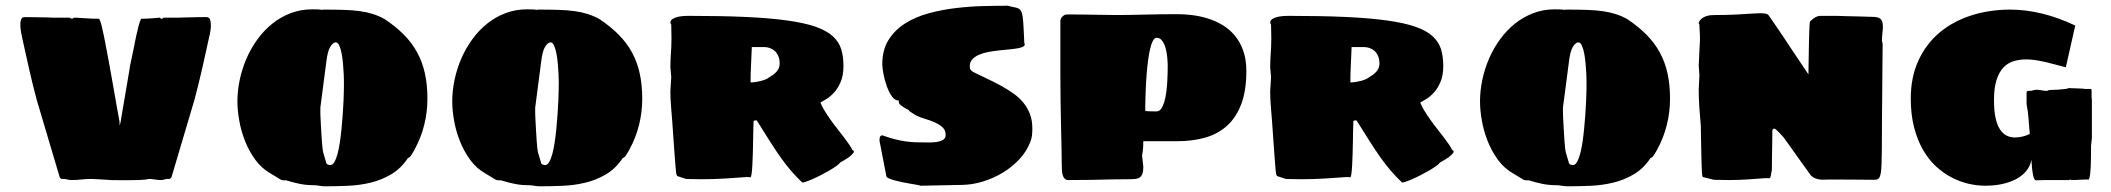

<svg xmlns="http://www.w3.org/2000/svg" viewBox="-20 -631 7431 676"><path d="M302.7 -1Q283.2 -1 266.6 1Q250 2.9 231.9 2.9Q224.1 2.9 217.3 1Q210.4 -1 206.1 -1H196.8Q193.8 -2 191.4 -5.4Q189 -8.8 189 -11.2L108.9 -280.8Q95.2 -332.5 82.8 -386.7Q70.3 -440.9 59.1 -493.2Q58.1 -498 55.4 -511Q52.7 -523.9 51.8 -537.1Q50.8 -550.3 53.7 -560.5Q56.6 -570.8 66.9 -570.8Q71.8 -570.8 87.4 -570.6Q103 -570.3 119.9 -570.1Q136.7 -569.8 149.9 -569.6Q163.1 -569.3 164.1 -568.8H225.1Q225.1 -568.4 229 -566.4Q231 -565.4 232.9 -564.9Q235.4 -564.9 237.1 -566.9Q238.8 -568.8 245.1 -568.8H248Q262.7 -567.9 277.3 -566.9Q290 -565.9 304 -565.4Q317.9 -564.9 329.1 -564.9Q333.5 -557.6 337.6 -541.3Q341.8 -524.9 346.2 -502.9Q350.6 -481 355.5 -454.6Q360.4 -428.2 365.7 -399.9Q365.7 -398.9 368.4 -384.3Q371.1 -369.6 375 -347.9Q378.9 -326.2 383.3 -300.8Q387.7 -275.4 391.6 -253.7Q395.5 -231.9 398.2 -217.3Q400.9 -202.6 400.9 -202.1V-198.2Q400.9 -196.3 401.1 -193.8Q401.4 -191.4 401.9 -189Q402.8 -192.4 403.1 -195.1Q403.3 -197.8 403.8 -199.2Q404.3 -201.2 404.8 -202.1Q404.8 -202.6 407.2 -217.3Q409.7 -231.9 413.3 -253.7Q417 -275.4 421.4 -300.8Q425.8 -326.2 429.4 -347.9Q433.1 -369.6 435.5 -384.3Q438 -398.9 438 -399.9Q444.3 -428.2 449.5 -454.6Q454.6 -481 459.2 -502.9Q463.9 -524.9 468.3 -541.3Q472.7 -557.6 477.1 -564.9Q485.4 -564.9 496.3 -565.4Q507.3 -565.9 517.3 -566.7Q527.3 -567.4 534.4 -568.1Q541.5 -568.8 542 -568.8H543Q544.4 -568.8 545.2 -566.9Q545.9 -564.9 546.9 -564.9Q552.7 -564.9 553.7 -566.4Q554.7 -567.9 554.7 -568.8H609.9Q610.4 -568.8 616.9 -569.1Q623.5 -569.3 633.3 -569.6Q643.1 -569.8 654.5 -570.1Q666 -570.3 676.8 -570.6Q687.5 -570.8 695.8 -570.8Q704.1 -570.8 707 -570.8Q717.3 -570.8 720.2 -560.5Q723.1 -550.3 722.4 -537.1Q721.7 -523.9 718.8 -511Q715.8 -498 714.8 -493.2Q703.6 -440.9 691.2 -386.7Q678.7 -332.5 665 -280.8L585 -11.2Q585 -8.8 582.5 -5.4Q580.1 -2 576.7 -1H568.8Q563.5 -1 558.6 1Q553.7 2.9 547.9 2.9Q536.6 2.9 525.6 1Q514.6 -1 502 -1Q500.5 0.5 490.5 1.5Q480.5 2.4 466.1 2.9Q451.7 3.4 435.1 3.4Q418.5 3.4 403.8 3.4Q389.2 3.4 378.7 3.2Q368.2 2.9 365.7 2.9Q366.2 2.4 356.7 2Q347.2 1.5 335.2 0.7Q323.2 0 313.2 -0.5Q303.2 -1 302.7 -1Z M1082 21Q1059.1 21 1035.6 16.4Q1012.2 11.7 987.8 3.9H981Q976.6 3.9 973.4 3.2Q970.2 2.4 965.6 -0.2Q960.9 -2.9 953.6 -7.6Q946.3 -12.2 933.1 -20Q900.9 -38.1 878.7 -68.8Q856.4 -99.6 842.5 -135Q828.6 -170.4 822.3 -207Q815.9 -243.7 815.9 -273.9Q815.9 -312 824.2 -350.8Q832.5 -389.6 848.1 -425.5Q863.8 -461.4 886.7 -492.9Q909.7 -524.4 939 -547.9Q968.3 -571.3 1003.4 -584.7Q1038.6 -598.1 1079.1 -598.1Q1087.9 -598.1 1096.9 -597.9Q1106 -597.7 1114.7 -596.2Q1116.2 -597.2 1118.4 -597.2Q1120.6 -597.2 1122.1 -597.2Q1161.6 -597.2 1191.9 -596.2Q1222.2 -595.2 1246.8 -591.8Q1271.5 -588.4 1292.5 -581.8Q1313.5 -575.2 1334 -564Q1373.5 -537.6 1401.9 -509Q1430.2 -480.5 1448.7 -446.5Q1467.3 -412.6 1476.1 -372.3Q1484.9 -332 1484.9 -283.2Q1484.9 -236.3 1473.6 -191.2Q1462.4 -146 1439.9 -105Q1438.5 -102.1 1435.8 -97.4Q1433.1 -92.8 1430.4 -88.6Q1427.7 -84.5 1425.5 -81.3Q1423.3 -78.1 1422.9 -78.1L1416 -74.2Q1391.6 -37.6 1357.4 -17.3Q1323.2 2.9 1284.4 12.2Q1245.6 21.5 1204.3 23.2Q1163.1 24.9 1125 24.9Q1113.8 24.9 1103.5 22.9Q1093.3 21 1082 21ZM1107.9 -231.9Q1107.9 -229.5 1108.4 -219.5Q1108.9 -209.5 1109.6 -195.3Q1110.4 -181.2 1111.3 -165Q1112.3 -148.9 1113.3 -134.5Q1114.3 -120.1 1115.5 -109.4Q1116.7 -98.6 1117.7 -95.2L1128.9 -57.1Q1129.9 -53.2 1134.5 -51.5Q1139.2 -49.8 1143.1 -49.8Q1150.9 -49.8 1157.2 -60.5Q1163.6 -71.3 1168.5 -89.4Q1173.3 -107.4 1176.8 -130.9Q1180.2 -154.3 1182.6 -179.4Q1185.1 -204.6 1186.8 -229.5Q1188.5 -254.4 1189.5 -275.9Q1190.4 -297.4 1190.7 -313.2Q1190.9 -329.1 1190.9 -335.9Q1190.9 -334 1190.9 -344Q1190.9 -354 1190.2 -370.4Q1189.5 -386.7 1187.7 -406Q1186 -425.3 1182.9 -442.1Q1179.7 -459 1174.6 -470.5Q1169.4 -481.9 1162.1 -481.9Q1152.8 -481.9 1143.1 -466.6Q1133.3 -451.2 1128.9 -413.1L1107.9 -252Z M1838.4 21Q1815.4 21 1792 16.4Q1768.6 11.7 1744.1 3.9H1737.3Q1732.9 3.9 1729.7 3.2Q1726.6 2.4 1721.9 -0.2Q1717.3 -2.9 1710 -7.6Q1702.6 -12.2 1689.5 -20Q1657.2 -38.1 1635 -68.8Q1612.8 -99.6 1598.9 -135Q1585 -170.4 1578.6 -207Q1572.3 -243.7 1572.3 -273.9Q1572.3 -312 1580.6 -350.8Q1588.9 -389.6 1604.5 -425.5Q1620.1 -461.4 1643.1 -492.9Q1666 -524.4 1695.3 -547.9Q1724.6 -571.3 1759.8 -584.7Q1794.9 -598.1 1835.4 -598.1Q1844.2 -598.1 1853.3 -597.9Q1862.3 -597.7 1871.1 -596.2Q1872.6 -597.2 1874.8 -597.2Q1877 -597.2 1878.4 -597.2Q1918 -597.2 1948.2 -596.2Q1978.5 -595.2 2003.2 -591.8Q2027.8 -588.4 2048.8 -581.8Q2069.8 -575.2 2090.3 -564Q2129.9 -537.6 2158.2 -509Q2186.5 -480.5 2205.1 -446.5Q2223.6 -412.6 2232.4 -372.3Q2241.2 -332 2241.2 -283.2Q2241.2 -236.3 2230 -191.2Q2218.8 -146 2196.3 -105Q2194.8 -102.1 2192.1 -97.4Q2189.5 -92.8 2186.8 -88.6Q2184.1 -84.5 2181.9 -81.3Q2179.7 -78.1 2179.2 -78.1L2172.4 -74.2Q2147.9 -37.6 2113.8 -17.3Q2079.6 2.9 2040.8 12.2Q2002 21.5 1960.7 23.2Q1919.4 24.9 1881.3 24.9Q1870.1 24.9 1859.9 22.9Q1849.6 21 1838.4 21ZM1864.3 -231.9Q1864.3 -229.5 1864.7 -219.5Q1865.2 -209.5 1866 -195.3Q1866.7 -181.2 1867.7 -165Q1868.7 -148.9 1869.6 -134.5Q1870.6 -120.1 1871.8 -109.4Q1873 -98.6 1874 -95.2L1885.3 -57.1Q1886.2 -53.2 1890.9 -51.5Q1895.5 -49.8 1899.4 -49.8Q1907.2 -49.8 1913.6 -60.5Q1919.9 -71.3 1924.8 -89.4Q1929.7 -107.4 1933.1 -130.9Q1936.5 -154.3 1939 -179.4Q1941.4 -204.6 1943.1 -229.5Q1944.8 -254.4 1945.8 -275.9Q1946.8 -297.4 1947 -313.2Q1947.3 -329.1 1947.3 -335.9Q1947.3 -334 1947.3 -344Q1947.3 -354 1946.5 -370.4Q1945.8 -386.7 1944.1 -406Q1942.4 -425.3 1939.2 -442.1Q1936 -459 1930.9 -470.5Q1925.8 -481.9 1918.5 -481.9Q1909.2 -481.9 1899.4 -466.6Q1889.6 -451.2 1885.3 -413.1L1864.3 -252Z M2937 -58.1Q2935.5 -54.2 2925.3 -46.9Q2915 -39.6 2900.9 -31.2Q2886.7 -22.9 2870.6 -14.6Q2854.5 -6.3 2840.3 -0.2Q2826.2 5.9 2815.9 9.3Q2805.7 12.7 2804.2 11.2Q2782.2 -9.8 2764.6 -30.3Q2747.1 -50.8 2729.5 -75.4Q2711.9 -100.1 2691.9 -131.6Q2671.9 -163.1 2645 -206.1Q2643.6 -207.5 2642.6 -207.5Q2640.1 -207.5 2637 -206.5Q2633.8 -205.6 2633.3 -205.6Q2632.8 -195.3 2632.3 -176.5Q2631.8 -157.7 2631.6 -135.5Q2631.3 -113.3 2630.6 -90.6Q2629.9 -67.9 2628.9 -49.1Q2627.9 -30.3 2626.2 -18.6Q2624.5 -6.8 2622.1 -6.8Q2618.7 -6.8 2615.7 -7.3Q2612.8 -7.8 2611.8 -7.8Q2570.3 -4.9 2531.5 -2.4Q2492.7 0 2451.2 0Q2445.8 0 2436.5 -0.2Q2427.2 -0.5 2418.2 -0.5Q2409.2 -0.5 2402.6 -0.7Q2396 -1 2395.5 -1L2364.3 -11.2L2361.3 -18.1Q2360.8 -18.1 2359.9 -28.1Q2358.9 -38.1 2357.7 -53.7Q2356.4 -69.3 2355 -89.1Q2353.5 -108.9 2352.1 -128.9Q2350.6 -148.9 2349.4 -167.5Q2348.1 -186 2347.2 -199.2Q2345.2 -225.6 2342.8 -254.2Q2340.3 -282.7 2340.3 -309.1Q2340.3 -311 2340.8 -318.4Q2341.3 -325.7 2341.8 -334.5Q2342.3 -343.3 2342.8 -350.6Q2343.3 -357.9 2343.3 -359.9Q2343.3 -361.3 2342.8 -366.5Q2342.3 -371.6 2341.8 -377.4Q2341.3 -383.3 2340.8 -388.4Q2340.3 -393.6 2340.3 -395Q2340.3 -408.2 2340.8 -418.9Q2341.3 -429.7 2342 -440.9Q2342.8 -452.1 2343.5 -465.3Q2344.2 -478.5 2344.2 -497.1Q2344.2 -500 2344 -506.8Q2343.8 -513.7 2343.8 -521Q2343.8 -528.3 2343.5 -535.2Q2343.3 -542 2343.3 -544.9Q2342.3 -545.9 2341.3 -547.6Q2340.3 -549.3 2340.3 -550.8Q2340.3 -559.1 2347.7 -564Q2355 -568.8 2365.2 -571.3Q2375.5 -573.7 2386 -574.5Q2396.5 -575.2 2402.3 -575.2Q2519.5 -575.2 2605.5 -571.3Q2691.4 -567.4 2752.2 -558.8Q2813 -550.3 2851.6 -536.9Q2890.1 -523.4 2911.9 -503.7Q2933.6 -483.9 2941.7 -458Q2949.7 -432.1 2949.7 -398.9Q2949.7 -365.7 2939.9 -342.8Q2930.2 -319.8 2916.7 -305.2Q2903.3 -290.5 2889.6 -282.2Q2876 -273.9 2868.7 -270Q2873 -257.8 2882.6 -242.2Q2892.1 -226.6 2903.8 -210Q2915.5 -193.4 2928.5 -177Q2941.4 -160.6 2952.4 -146.2Q2963.4 -131.8 2970.9 -120.6Q2978.5 -109.4 2980.5 -103.5Q2989.7 -99.6 2984.4 -92.3Q2979 -85 2968.3 -77.1Q2955.6 -68.4 2937 -58.1ZM2627 -465.3Q2626 -434.1 2624.3 -403.1Q2622.6 -372.1 2622.6 -340.8Q2629.9 -340.8 2638.9 -342Q2647.9 -343.3 2657 -345.5Q2666 -347.7 2674.1 -350.8Q2682.1 -354 2687 -357.9Q2694.3 -362.3 2701.2 -367.2Q2708 -372.1 2713.4 -377.9Q2718.8 -383.8 2721.9 -391.1Q2725.1 -398.4 2725.1 -407.2Q2725.1 -422.4 2720.2 -433.6Q2715.3 -444.8 2707.8 -451.7Q2700.2 -458.5 2690.4 -461.9Q2680.7 -465.3 2670.9 -465.3H2643.6Z M3076.7 -140.1Q3076.7 -145.5 3078.6 -149.7Q3080.6 -153.8 3086.4 -154.8Q3152.3 -129.9 3214.4 -129.9Q3228 -129.9 3244.9 -129.4Q3261.7 -128.9 3275.9 -130.9Q3290 -132.8 3299.8 -138.4Q3309.6 -144 3309.6 -155.8Q3309.6 -172.9 3298.1 -183.1Q3286.6 -193.4 3270.5 -200.4Q3254.4 -207.5 3236.6 -212.6Q3218.8 -217.8 3206.5 -224.1Q3205.6 -224.6 3202.1 -226.6Q3198.7 -228.5 3194.6 -231.2Q3190.4 -233.9 3186 -236.8Q3181.6 -239.7 3179.7 -241.2Q3184.1 -241.2 3179.2 -243.7Q3174.3 -246.1 3166.5 -250.5Q3158.7 -254.9 3151.6 -260.5Q3144.5 -266.1 3144.5 -272V-276.9Q3130.4 -276.9 3119.6 -292.5Q3108.9 -308.1 3101.6 -329.3Q3094.2 -350.6 3090.3 -371.8Q3086.4 -393.1 3086.4 -404.8Q3086.4 -455.6 3108.4 -490.5Q3130.4 -525.4 3166.5 -548.3Q3202.6 -571.3 3249 -584Q3295.4 -596.7 3344.7 -602.5Q3394 -608.4 3441.9 -609.6Q3489.7 -610.8 3528.8 -610.8Q3542 -606.9 3551 -605.5Q3560.1 -604 3565.9 -601.1Q3571.8 -598.1 3575.2 -591.8Q3578.6 -585.4 3580.6 -572.3Q3582.5 -559.1 3583.7 -536.9Q3585 -514.6 3586.4 -480Q3590.3 -472.7 3584.5 -468.3Q3578.6 -463.9 3565.9 -461.4Q3553.2 -459 3535.4 -457.3Q3517.6 -455.6 3498.5 -453.6Q3479.5 -451.7 3460.9 -448.2Q3442.4 -444.8 3427.5 -438.5Q3412.6 -432.1 3403.6 -422.4Q3394.5 -412.6 3394.5 -397.9Q3394.5 -391.1 3396.2 -387.2Q3397.9 -383.3 3405.8 -377.9Q3432.1 -364.7 3457.8 -352.8Q3483.4 -340.8 3506.6 -327.9Q3529.8 -314.9 3549.6 -300.8Q3569.3 -286.6 3583.7 -268.8Q3598.1 -251 3606.4 -229Q3614.7 -207 3614.7 -179.2Q3614.7 -165.5 3613.5 -154.3Q3612.3 -143.1 3607.4 -130.9Q3594.7 -97.7 3568.8 -70.1Q3543 -42.5 3510 -22.7Q3477.1 -2.9 3439.9 8.3Q3402.8 19.5 3367.7 20L3220.7 22.9Q3218.3 21.5 3208.7 19.8Q3199.2 18.1 3186 15.9Q3172.9 13.7 3158.2 10.7Q3143.6 7.8 3130.9 4.4Q3118.2 1 3109.6 -2.9Q3101.1 -6.8 3100.6 -11.2L3076.7 -134.8Z M3713.4 -557.1Q3713.4 -565.4 3720.7 -572.8Q3728 -580.1 3736.3 -580.1Q3793.9 -580.1 3836.2 -579.1Q3878.4 -578.1 3909.2 -578.1Q3956.1 -578.1 4009.5 -579.6Q4063 -581.1 4127.9 -581.1Q4151.9 -581.1 4179 -577.6Q4206.1 -574.2 4232.7 -565.9Q4259.3 -557.6 4283.7 -543.2Q4308.1 -528.8 4326.9 -506.6Q4345.7 -484.4 4356.9 -453.4Q4368.2 -422.4 4368.2 -380.9Q4368.2 -312.5 4350.6 -265.4Q4333 -218.3 4301 -189Q4269 -159.7 4224.1 -146.7Q4179.2 -133.8 4124 -133.8H4005.4Q4005.4 -108.4 4003.2 -96.9Q4001 -85.4 4001 -84Q4001 -82.5 4001.7 -76.7Q4002.4 -70.8 4003.2 -64Q4003.9 -57.1 4004.6 -51.3Q4005.4 -45.4 4005.4 -43.9Q4005.4 -28.3 4002.2 -19.5Q3999 -10.7 3992.9 -6.3Q3986.8 -2 3977.8 -1Q3968.8 0 3957 0Q3926.8 0 3904.1 0.5Q3881.3 1 3858.4 1.5Q3835.4 2 3808.1 2.4Q3780.8 2.9 3741.2 2.9Q3732.9 2.9 3728.3 -2.2Q3723.6 -7.3 3721.4 -15.1Q3719.2 -22.9 3718.8 -32.5Q3718.3 -42 3718.3 -50.8Q3718.3 -70.8 3717.5 -106.2Q3716.8 -141.6 3715.8 -184.8Q3714.8 -228 3714.1 -275.4Q3713.4 -322.8 3713.4 -366.2ZM4012.2 -241.2Q4012.7 -240.2 4017.1 -239.7Q4021 -239.3 4029.1 -239Q4037.1 -238.8 4052.2 -238.8Q4062 -238.8 4068.6 -248.5Q4075.2 -258.3 4079.6 -273.4Q4084 -288.6 4086.4 -307.4Q4088.9 -326.2 4089.8 -344Q4090.8 -361.8 4091.1 -377Q4091.3 -392.1 4091.3 -399.9Q4091.3 -400.9 4091.1 -408.7Q4090.8 -416.5 4089.8 -427.5Q4088.9 -438.5 4086.4 -450.9Q4084 -463.4 4079.6 -473.9Q4075.2 -484.4 4068.6 -491.2Q4062 -498 4052.2 -498Q4044.9 -498 4039.1 -487.1Q4033.2 -476.1 4029.1 -458Q4024.9 -439.9 4022 -416.7Q4019 -393.6 4017.1 -369.6Q4012.7 -313 4012.2 -241.2Z M5048.8 -58.1Q5047.4 -54.2 5037.1 -46.9Q5026.9 -39.6 5012.7 -31.2Q4998.5 -22.9 4982.4 -14.6Q4966.3 -6.3 4952.1 -0.2Q4938 5.9 4927.7 9.3Q4917.5 12.7 4916 11.2Q4894 -9.8 4876.5 -30.3Q4858.9 -50.8 4841.3 -75.4Q4823.7 -100.1 4803.7 -131.6Q4783.7 -163.1 4756.8 -206.1Q4755.4 -207.5 4754.4 -207.5Q4752 -207.5 4748.8 -206.5Q4745.6 -205.6 4745.1 -205.6Q4744.6 -195.3 4744.1 -176.5Q4743.7 -157.7 4743.4 -135.5Q4743.2 -113.3 4742.4 -90.6Q4741.7 -67.9 4740.7 -49.1Q4739.7 -30.3 4738 -18.6Q4736.3 -6.8 4733.9 -6.8Q4730.5 -6.8 4727.5 -7.3Q4724.6 -7.8 4723.6 -7.8Q4682.1 -4.9 4643.3 -2.4Q4604.5 0 4563 0Q4557.6 0 4548.3 -0.2Q4539.1 -0.5 4530 -0.5Q4521 -0.5 4514.4 -0.7Q4507.8 -1 4507.3 -1L4476.1 -11.2L4473.1 -18.1Q4472.7 -18.1 4471.7 -28.1Q4470.7 -38.1 4469.5 -53.7Q4468.3 -69.3 4466.8 -89.1Q4465.3 -108.9 4463.9 -128.9Q4462.4 -148.9 4461.2 -167.5Q4460 -186 4459 -199.2Q4457 -225.6 4454.6 -254.2Q4452.1 -282.7 4452.1 -309.1Q4452.1 -311 4452.6 -318.4Q4453.1 -325.7 4453.6 -334.5Q4454.1 -343.3 4454.6 -350.6Q4455.1 -357.9 4455.1 -359.9Q4455.1 -361.3 4454.6 -366.5Q4454.1 -371.6 4453.6 -377.4Q4453.1 -383.3 4452.6 -388.4Q4452.1 -393.6 4452.1 -395Q4452.1 -408.2 4452.6 -418.9Q4453.1 -429.7 4453.9 -440.9Q4454.6 -452.1 4455.3 -465.3Q4456.1 -478.5 4456.1 -497.1Q4456.1 -500 4455.8 -506.8Q4455.6 -513.7 4455.6 -521Q4455.6 -528.3 4455.3 -535.2Q4455.1 -542 4455.1 -544.9Q4454.1 -545.9 4453.1 -547.6Q4452.1 -549.3 4452.1 -550.8Q4452.1 -559.1 4459.5 -564Q4466.8 -568.8 4477.1 -571.3Q4487.3 -573.7 4497.8 -574.5Q4508.3 -575.2 4514.2 -575.2Q4631.3 -575.2 4717.3 -571.3Q4803.2 -567.4 4864 -558.8Q4924.8 -550.3 4963.4 -536.9Q5002 -523.4 5023.7 -503.7Q5045.4 -483.9 5053.5 -458Q5061.5 -432.1 5061.5 -398.9Q5061.5 -365.7 5051.8 -342.8Q5042 -319.8 5028.6 -305.2Q5015.1 -290.5 5001.5 -282.2Q4987.8 -273.9 4980.5 -270Q4984.9 -257.8 4994.4 -242.2Q5003.9 -226.6 5015.6 -210Q5027.3 -193.4 5040.3 -177Q5053.2 -160.6 5064.2 -146.2Q5075.2 -131.8 5082.8 -120.6Q5090.3 -109.4 5092.3 -103.5Q5101.6 -99.6 5096.2 -92.3Q5090.8 -85 5080.1 -77.1Q5067.4 -68.4 5048.8 -58.1ZM4738.8 -465.3Q4737.8 -434.1 4736.1 -403.1Q4734.4 -372.1 4734.4 -340.8Q4741.7 -340.8 4750.7 -342Q4759.8 -343.3 4768.8 -345.5Q4777.8 -347.7 4785.9 -350.8Q4793.9 -354 4798.8 -357.9Q4806.2 -362.3 4813 -367.2Q4819.8 -372.1 4825.2 -377.9Q4830.6 -383.8 4833.7 -391.1Q4836.9 -398.4 4836.9 -407.2Q4836.9 -422.4 4832 -433.6Q4827.1 -444.8 4819.6 -451.7Q4812 -458.5 4802.2 -461.9Q4792.5 -465.3 4782.7 -465.3H4755.4Z M5457 21Q5434.1 21 5410.6 16.4Q5387.2 11.7 5362.8 3.9H5356Q5351.6 3.9 5348.4 3.2Q5345.2 2.4 5340.6 -0.2Q5335.9 -2.9 5328.6 -7.6Q5321.3 -12.2 5308.1 -20Q5275.9 -38.1 5253.7 -68.8Q5231.4 -99.6 5217.5 -135Q5203.6 -170.4 5197.3 -207Q5190.9 -243.7 5190.9 -273.9Q5190.9 -312 5199.2 -350.8Q5207.5 -389.6 5223.1 -425.5Q5238.8 -461.4 5261.7 -492.9Q5284.7 -524.4 5314 -547.9Q5343.3 -571.3 5378.4 -584.7Q5413.6 -598.1 5454.1 -598.1Q5462.9 -598.1 5471.9 -597.9Q5481 -597.7 5489.7 -596.2Q5491.2 -597.2 5493.4 -597.2Q5495.6 -597.2 5497.1 -597.2Q5536.6 -597.2 5566.9 -596.2Q5597.2 -595.2 5621.8 -591.8Q5646.5 -588.4 5667.5 -581.8Q5688.5 -575.2 5709 -564Q5748.5 -537.6 5776.9 -509Q5805.2 -480.5 5823.7 -446.5Q5842.3 -412.6 5851.1 -372.3Q5859.9 -332 5859.9 -283.2Q5859.9 -236.3 5848.6 -191.2Q5837.4 -146 5814.9 -105Q5813.5 -102.1 5810.8 -97.4Q5808.1 -92.8 5805.4 -88.6Q5802.7 -84.5 5800.5 -81.3Q5798.3 -78.1 5797.9 -78.1L5791 -74.2Q5766.6 -37.6 5732.4 -17.3Q5698.2 2.9 5659.4 12.2Q5620.6 21.5 5579.3 23.2Q5538.1 24.9 5500 24.9Q5488.8 24.9 5478.5 22.9Q5468.3 21 5457 21ZM5482.9 -231.9Q5482.9 -229.5 5483.4 -219.5Q5483.9 -209.5 5484.6 -195.3Q5485.4 -181.2 5486.3 -165Q5487.3 -148.9 5488.3 -134.5Q5489.3 -120.1 5490.5 -109.4Q5491.7 -98.6 5492.7 -95.2L5503.9 -57.1Q5504.9 -53.2 5509.5 -51.5Q5514.2 -49.8 5518.1 -49.8Q5525.9 -49.8 5532.2 -60.5Q5538.6 -71.3 5543.5 -89.4Q5548.3 -107.4 5551.8 -130.9Q5555.2 -154.3 5557.6 -179.4Q5560.1 -204.6 5561.8 -229.5Q5563.5 -254.4 5564.5 -275.9Q5565.4 -297.4 5565.7 -313.2Q5565.9 -329.1 5565.9 -335.9Q5565.9 -334 5565.9 -344Q5565.9 -354 5565.2 -370.4Q5564.5 -386.7 5562.7 -406Q5561 -425.3 5557.9 -442.1Q5554.7 -459 5549.6 -470.5Q5544.4 -481.9 5537.1 -481.9Q5527.8 -481.9 5518.1 -466.6Q5508.3 -451.2 5503.9 -413.1L5482.9 -252Z M6606 -191.9Q6606 -143.6 6605.7 -110.6Q6605.5 -77.6 6604.7 -55.9Q6604 -34.2 6602.1 -22.5Q6600.1 -10.7 6596.7 -5.4Q6593.3 0 6588.1 1Q6583 2 6575.2 2Q6548.3 2 6521.5 1.5Q6498 1.5 6470.5 1.2Q6442.9 1 6418 1Q6412.6 1 6405.3 1.5Q6397.9 2 6389.4 1.2Q6380.9 0.5 6371.8 -2.9Q6362.8 -6.3 6355 -14.2L6267.1 -137.2Q6265.6 -140.1 6260 -147Q6254.4 -153.8 6247.8 -160.6Q6241.2 -167.5 6235.4 -172.9Q6229.5 -178.2 6227.1 -178.2Q6224.1 -178.2 6222.2 -175.8Q6220.2 -173.3 6220.2 -170.9Q6220.2 -165 6220 -153.8Q6219.7 -142.6 6219.7 -128.7Q6219.7 -114.7 6219.2 -99.4Q6218.8 -84 6218.8 -70.3Q6218.8 -56.6 6218.5 -46.1Q6218.3 -35.6 6218.3 -30.8Q6217.3 -28.8 6216.8 -24.9Q6216.3 -21 6215.6 -16.6Q6214.8 -12.2 6213.9 -8.5Q6212.9 -4.9 6210.9 -3.9Q6210 -2.9 6204.6 -3.4Q6199.2 -3.9 6198.2 -3.9Q6164.6 -1.5 6133.3 0.7Q6102.1 2.9 6067.4 2.9Q6062 2.9 6053.2 2.7Q6044.4 2.4 6035.9 2.4Q6027.3 2.4 6021 2.2Q6014.6 2 6014.2 2L5975.1 -7.8L5973.1 -14.2Q5972.7 -14.2 5972.2 -23.7Q5971.7 -33.2 5971.2 -48.3Q5970.7 -63.5 5970.2 -82.5Q5969.7 -101.6 5969.5 -120.6Q5969.2 -139.6 5968.8 -157.5Q5968.3 -175.3 5968.3 -188Q5965.3 -219.7 5963.1 -252.4Q5960.9 -285.2 5960.9 -316.9Q5960.9 -318.8 5961.4 -325.9Q5961.9 -333 5962.2 -341.3Q5962.4 -349.6 5962.9 -356.9Q5963.4 -364.3 5963.4 -366.2Q5963.4 -367.7 5962.9 -372.6Q5962.4 -377.4 5962.2 -383.1Q5961.9 -388.7 5961.4 -393.6Q5960.9 -398.4 5960.9 -399.9Q5960.9 -401.9 5961.4 -409.4Q5961.9 -417 5962.2 -425.8Q5962.4 -434.6 5962.9 -442.4Q5963.4 -450.2 5963.4 -452.1Q5963.4 -452.6 5963.6 -458.3Q5963.9 -463.9 5964.4 -471.2Q5964.8 -478.5 5965.1 -486.1Q5965.3 -493.7 5965.3 -498Q5965.3 -500 5965.1 -506.6Q5964.8 -513.2 5964.4 -520.5Q5963.9 -527.8 5963.6 -534.7Q5963.4 -541.5 5963.4 -543.9Q5963.4 -544.9 5961.7 -547.4Q5960 -549.8 5960.9 -550.8Q5964.4 -560.1 5971.2 -565.4Q5978 -570.8 5986.1 -573.7Q5994.1 -576.7 6003.2 -577.4Q6012.2 -578.1 6020 -578.1Q6064.9 -578.1 6098.1 -580.1Q6131.3 -582 6154.1 -583.5Q6176.8 -585 6189.7 -584Q6202.6 -583 6207 -577.1Q6209.5 -573.7 6217.3 -562.3Q6225.1 -550.8 6236.6 -534.2Q6248 -517.6 6262 -496.6Q6275.9 -475.6 6290.5 -453.6Q6305.2 -431.6 6319.8 -409.9Q6334.5 -388.2 6347.2 -369.1Q6347.2 -384.3 6347.7 -403.8Q6348.1 -423.3 6348.4 -443.8Q6348.6 -464.4 6349.1 -484.1Q6349.6 -503.9 6350.1 -519.5Q6350.6 -535.2 6351.3 -544.9Q6352.1 -554.7 6353 -555.2Q6354.5 -556.6 6358.2 -560.3Q6361.8 -564 6366.9 -567.4Q6372.1 -570.8 6378.4 -573.2Q6384.8 -575.7 6392.1 -575.2H6441.4Q6442.4 -575.2 6452.1 -575Q6461.9 -574.7 6476.1 -574.2Q6490.2 -573.7 6506.1 -573.5Q6522 -573.2 6535.9 -572.8Q6549.8 -572.3 6559.1 -572Q6568.4 -571.8 6569.3 -571.8Q6579.6 -571.8 6586.9 -570.6Q6594.2 -569.3 6599.4 -565.7Q6604.5 -562 6606.9 -554.9Q6609.4 -547.9 6609.4 -536.1Q6609.4 -533.2 6608.9 -526.9Q6608.4 -520.5 6607.7 -513.4Q6606.9 -506.3 6606.4 -499.8Q6606 -493.2 6606 -490.2Q6606 -486.8 6607.2 -482.7Q6608.4 -478.5 6608.4 -474.1Q6608.4 -468.3 6608.2 -446.8Q6607.9 -425.3 6607.7 -396Q6607.4 -366.7 6607.2 -333.3Q6606.9 -299.8 6606.7 -270.5Q6606.4 -241.2 6606.2 -219.5Q6606 -197.8 6606 -191.9Z M7342.3 -119.1Q7342.3 -98.6 7342 -79.6Q7341.8 -60.5 7341.1 -44.4Q7340.3 -28.3 7338.9 -16.6Q7337.4 -4.9 7334.5 1Q7327.1 1 7318.1 1.2Q7309.1 1.5 7300.8 2Q7291.5 2.4 7281.2 2.9H7279.3Q7272.5 2.9 7270.5 2Q7269 1.5 7269.5 1Q7268.1 1 7267.1 1.5Q7264.6 2.4 7264.6 2.9H7178.2Q7177.7 2.9 7173.8 3.2Q7169.9 3.4 7164.8 3.4Q7159.7 3.4 7155 3.7Q7150.4 3.9 7148.4 3.9Q7141.6 3.9 7137.7 -15.9Q7133.8 -35.6 7132.3 -67.9Q7127.9 -45.4 7113.5 -28.3Q7099.1 -11.2 7077.6 0Q7056.2 11.2 7028.6 17.1Q7001 22.9 6970.2 22.9Q6941.4 22.9 6910.6 15.9Q6879.9 8.8 6850.6 -6.6Q6821.3 -22 6795.4 -46.1Q6769.5 -70.3 6750 -104.5Q6730.5 -138.7 6719 -183.3Q6707.5 -228 6707.5 -284.2Q6707.5 -359.4 6734.4 -417.7Q6761.2 -476.1 6808.3 -515.9Q6855.5 -555.7 6919.7 -576.4Q6983.9 -597.2 7058.6 -597.2Q7112.8 -597.2 7170.7 -583Q7228.5 -568.8 7286.6 -541L7253.4 -394Q7237.3 -397.9 7220 -402.8Q7202.6 -407.7 7184.8 -411.9Q7167 -416 7149.4 -418.9Q7131.8 -421.9 7115.2 -421.9Q7091.3 -421.9 7070.3 -415.8Q7049.3 -409.7 7033.9 -393.6Q7018.6 -377.4 7009.5 -349.6Q7000.5 -321.8 7000.5 -278.8Q7000.5 -241.7 7005.9 -216.6Q7011.2 -191.4 7021.2 -176Q7031.2 -160.6 7044.7 -153.8Q7058.1 -147 7074.2 -147Q7086.4 -147 7099.6 -149.9Q7112.8 -152.8 7126.5 -159.2Q7124 -187 7122.1 -213.6Q7120.1 -240.2 7115.2 -265.1V-304.2Q7115.2 -311 7120.6 -311H7126.5Q7132.3 -311 7137.9 -313Q7143.6 -314.9 7150.4 -314.9Q7160.2 -314.9 7168.9 -313Q7177.7 -311 7187.5 -311Q7190.4 -313.5 7197.5 -314.2Q7204.6 -314.9 7213.4 -314.9Q7225.6 -314.9 7236.8 -316.4Q7248 -317.9 7253.4 -317.9L7264.6 -320.8Q7279.3 -320.3 7291.5 -319.8Q7301.3 -319.3 7309.8 -319.1Q7318.4 -318.8 7318.4 -317.9H7340.3L7344.2 -315.9V-288.1Q7344.7 -284.2 7345 -281.2Q7345.2 -278.3 7345.2 -273.2Q7345.2 -268.1 7345.2 -258.8Q7345.2 -249.5 7345.2 -232.9V-145Q7345.2 -144.5 7344.7 -140.6Q7344.2 -136.7 7343.8 -132.1Q7343.3 -127.4 7342.8 -123.5Q7342.3 -119.6 7342.3 -119.1Z"/></svg>

Font: Sigmar One
Style: Regular
Weight: 400
Version: Version 1.000